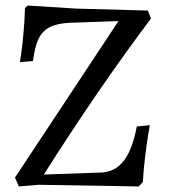

<svg xmlns="http://www.w3.org/2000/svg" viewBox="-20 -669 608 692"><path d="M48 3 34 -29 407 -593 234 -587Q187 -585 160 -571.5Q133 -558 119 -529Q105 -500 99 -449L52 -445Q53 -453 57 -480.5Q61 -508 65 -553.5Q69 -599 70 -640L80 -649L255 -638L513 -631L524 -602Q333 -348 138 -40L341 -47Q393 -48 425 -88Q457 -128 473 -213L520 -218Q518 -209 513.5 -180.5Q509 -152 503 -104Q497 -56 495 -13L480 3L118 -3Z"/></svg>

Font: Sahitya
Style: Regular
Weight: 400
Designer: Juan Pablo del Peral
Foundry: Juan Pablo del Peral (http://www.huertatipografica.com)
Version: Version 1.001;PS 001.000;hotconv 1.0.70;makeotf.lib2.5.58329